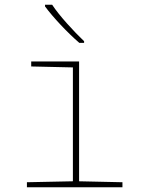

<svg xmlns="http://www.w3.org/2000/svg" viewBox="-20 -786 603 806"><path d="M313 -606H333V-613C290 -654 229 -720 199 -766H169V-759C203 -713 263 -649 313 -606ZM93 0H494V-21L312 -25V-528H111V-507L286 -503V-25L93 -21Z"/></svg>

Font: Noto Sans Mono SemiCondensed Thin
Style: Regular
Weight: 100
Width: 4
Designer: Monotype Design Team
Foundry: Monotype Imaging Inc.
Version: Version 2.014